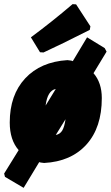

<svg xmlns="http://www.w3.org/2000/svg" viewBox="-34 -774 534 926"><path d="M316 -754 333 -753 402 -647 399 -630Q257 -558 176 -521L159 -522L115 -594Q214 -667 316 -754ZM291 -484 307 -482Q309 -482 312 -481Q315 -480 317 -479L386 -594L471 -542L480 -525L417 -421Q457 -375 457 -301Q457 -159 383 -77Q309 5 179 12L163 10Q162 10 159 9Q156 8 155 8L80 132L-10 79L-14 63L56 -50Q13 -99 13 -183Q13 -316 87.5 -396Q162 -476 291 -484ZM235 -345Q195 -337 186 -265ZM282 -199 235 -123Q256 -127 266.5 -145Q277 -163 282 -199Z"/></svg>

Font: Alegreya Sans SC Black
Style: Italic
Weight: 900
Italic angle: -7°
Designer: Juan Pablo del Peral
Foundry: Huerta Tipografica
Version: Version 2.007